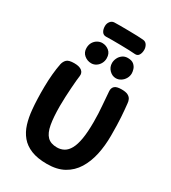

<svg xmlns="http://www.w3.org/2000/svg" viewBox="-277 -1331 1315 1476"><g transform="rotate(30 380.5 -593.0)"><path d="M90.8 -707.3Q97.1 -735.2 114.9 -751.8Q132.8 -768.3 180.7 -768.3Q226.3 -768.3 248.2 -750.5Q270 -732.7 265.2 -701.6Q263 -689.3 260.3 -659.9Q257.6 -630.6 254.8 -591.3Q252.1 -552 250.1 -509.8Q248.1 -467.6 248.1 -429.4Q248.1 -329.4 259.7 -265.3Q271.2 -201.2 301.2 -170.8Q331.2 -140.4 386.9 -140.4Q420.9 -140.4 448.4 -155.8Q475.9 -171.2 495.3 -206.6Q514.7 -241.9 524.8 -301.7Q534.9 -361.4 534.9 -451Q534.9 -527 528.9 -592.7Q522.9 -658.4 519.4 -716.1Q517.7 -744.2 534.6 -760.1Q551.4 -776 595.3 -776Q633.4 -776.2 652.8 -765.9Q672.1 -755.7 679.9 -739.4Q687.7 -723.1 688.7 -704.1Q691.7 -675.1 694.2 -647.4Q696.7 -619.7 698.7 -588.4Q700.7 -557.2 701.8 -518.1Q702.9 -479 702.9 -427Q702.9 -338 686.1 -259.5Q669.2 -181 631.9 -120.5Q594.6 -60 533.7 -26Q472.9 8 383.9 8Q299.7 8 243.3 -14.8Q186.9 -37.6 152.6 -78.9Q118.2 -120.3 101 -176.3Q83.8 -232.3 77.9 -299Q74.1 -338 72.2 -389.4Q70.3 -440.9 71.1 -497.6Q71.8 -554.2 76.8 -608.7Q81.8 -663.1 90.8 -707.3ZM292.2 -832.4Q256.9 -832.4 229.5 -855.2Q202.1 -878 202.1 -916.4Q202.1 -946.3 215.1 -967.4Q228.1 -988.4 248.3 -999.5Q268.4 -1010.6 289.1 -1010.6Q323.1 -1010.6 349.9 -988.8Q376.8 -967 376.8 -924.1Q376.8 -899.9 365.2 -878.7Q353.6 -857.4 334.1 -844.9Q314.7 -832.4 292.2 -832.4ZM512.7 -827.4Q480.9 -827.4 455.4 -852.9Q429.9 -878.4 429.9 -915.1Q429.9 -936.6 440 -958.2Q450.1 -979.9 469.8 -994.5Q489.6 -1009.1 516.7 -1009.1Q552.9 -1009.1 571.3 -992.7Q589.7 -976.3 595.7 -955.9Q601.8 -935.4 601.8 -921Q601.8 -896.2 589.3 -874.7Q576.8 -853.1 556.3 -840.3Q535.9 -827.4 512.7 -827.4ZM289.7 -1066.8Q266 -1066 253.3 -1084.8Q240.7 -1103.7 240.7 -1133.6Q240.7 -1156.8 254.4 -1174.6Q268.2 -1192.4 289.7 -1193.4Q307.7 -1194.4 342.6 -1194.3Q377.6 -1194.2 417.9 -1193.7Q458.3 -1193.2 493.4 -1192.1Q528.4 -1191 546.4 -1189Q570.3 -1187.2 582.3 -1167.8Q594.2 -1148.3 594.2 -1126.1Q594.2 -1097.4 582.3 -1078.6Q570.3 -1059.8 546.4 -1062.3Q528.4 -1064.3 493.5 -1065.4Q458.6 -1066.6 418.1 -1067.2Q377.6 -1067.8 342.6 -1067.8Q307.7 -1067.8 289.7 -1066.8Z"/></g></svg>

Font: Playpen Sans
Style: Regular
Weight: 400
Designer: Laura Meseguer, Veronika Burian, José Scaglione, Kostas Bartsokas, Vera Evstafieva, Tom Grace, Yorlmar Campos
Foundry: TypeTogether
Version: Version 2.000